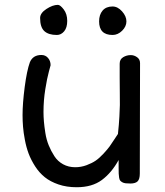

<svg xmlns="http://www.w3.org/2000/svg" viewBox="-20 -765 692 806"><path d="M218.8 -618.2Q183.6 -618.2 166 -634.5Q148.4 -650.9 148.4 -689.5Q148.4 -710 174.8 -727.3Q201.2 -744.6 223.1 -744.6Q232.9 -744.6 247.6 -725.3Q262.2 -706.1 262.2 -677.2Q262.2 -648.9 249.3 -633.5Q236.3 -618.2 218.8 -618.2ZM452.6 -618.2Q396 -618.2 396 -675.3Q396 -703.1 410.6 -720.5Q425.3 -737.8 452.6 -737.8Q474.1 -737.8 492.4 -717.3Q510.7 -696.8 510.7 -675.3Q510.7 -653.8 492.7 -636Q474.6 -618.2 452.6 -618.2ZM74.7 -281.7Q74.7 -330.6 83.7 -399.9Q92.8 -469.2 105.5 -503.9Q118.2 -534.2 153.8 -534.2Q170.9 -534.2 181.6 -521.7Q192.4 -509.3 192.4 -491.2Q192.4 -490.7 185.1 -464.1Q177.7 -437.5 170.2 -390.6Q162.6 -343.8 162.6 -294.9Q162.6 -275.9 164.3 -255.4Q166 -234.9 170.4 -206.8Q174.8 -178.7 184.6 -154.8Q194.3 -130.9 208.3 -109.4Q222.2 -87.9 244.9 -75.4Q267.6 -63 295.9 -63Q320.3 -63 343.3 -71.5Q366.2 -80.1 381.6 -90.6Q397 -101.1 414.6 -120.1Q432.1 -139.2 439.7 -149.7Q447.3 -160.2 460.4 -180.4Q473.6 -200.7 475.1 -202.6Q479.5 -243.2 481.2 -275.4Q482.9 -307.6 483.2 -324.2Q483.4 -340.8 482.9 -378.4Q482.4 -416 482.4 -439.5V-497.6Q482.4 -516.1 497.1 -524.9Q511.7 -533.7 528.8 -533.7Q543 -533.7 555.4 -524.9Q567.9 -516.1 567.9 -500L566.9 -36.6Q566.9 -12.7 557.6 -3.7Q548.3 5.4 527.3 5.4Q515.1 5.4 507.1 4.4Q499 3.4 493.2 0Q487.3 -3.4 484.4 -7.1Q481.4 -10.7 480 -19.8Q478.5 -28.8 478.3 -36.4Q478 -43.9 478 -60.1V-93.3Q448.7 -40 407.7 -9.5Q366.7 21 301.8 21Q259.8 21 225.6 9.3Q191.4 -2.4 168.2 -21Q145 -39.6 127.7 -66.4Q110.4 -93.3 100.3 -119.9Q90.3 -146.5 84.5 -177.5Q78.6 -208.5 76.7 -232.7Q74.7 -256.8 74.7 -281.7Z"/></svg>

Font: Short Stack
Style: Regular
Weight: 400
Designer: James Grieshaber
Foundry: James Grieshaber
Version: Version 1.002